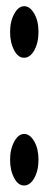

<svg xmlns="http://www.w3.org/2000/svg" viewBox="-20 -584 158 604"><path d="M24.9 -23.4Q11.7 -47.9 11.7 -81.5Q11.7 -115.2 25.4 -139.6Q38.1 -162.6 56.2 -162.6Q74.2 -162.6 87.6 -139.4Q101.1 -116.2 101.1 -81.8Q101.1 -47.4 87.4 -22.9Q74.2 -0.5 55.7 -0.5Q37.1 -0.5 24.9 -23.4ZM24.9 -425.3Q11.7 -449.7 11.7 -483.4Q11.7 -517.1 25.4 -541.5Q38.1 -564.5 56.2 -564.5Q74.2 -564.5 87.6 -541.3Q101.1 -518.1 101.1 -483.6Q101.1 -449.2 87.4 -424.8Q74.2 -402.3 55.7 -402.3Q37.1 -402.3 24.9 -425.3Z"/></svg>

Font: Scarab Serif
Style: Condensed-Light
Weight: 300
Designer: John Roberts
Foundry: Scarab
Version: 1.0